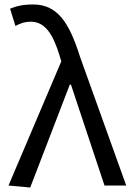

<svg xmlns="http://www.w3.org/2000/svg" viewBox="-20 -829 592 858"><path d="M115 9 292 -451H297L447 0H544L338 -574C289 -730 236 -809 128 -809C80 -809 51 -801 25 -790L49 -713C68 -723 88 -732 118 -732C180 -732 217 -678 247 -578L254 -555L18 0Z"/></svg>

Font: Noto Sans HK
Style: Regular
Weight: 400
Designer: Ryoko NISHIZUKA 西塚涼子 (kana, bopomofo & ideographs); Paul D. Hunt (Latin, Greek & Cyrillic); Sandoll Communications 산돌커뮤니
Foundry: Adobe
Version: Version 2.004;hotconv 1.0.118;makeotfexe 2.5.65603